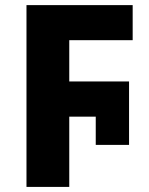

<svg xmlns="http://www.w3.org/2000/svg" viewBox="-20 -734 586 754"><path d="M252 0V-275.9H356V-165H486.8V-414.1H252V-576.2H501V-713.9H84V0Z"/></svg>

Font: Noto Reveo Sans
Style: Regular
Weight: 800
Designer: Monotype Design Team
Foundry: Monotype Imaging Inc.
Version: Version 2.007